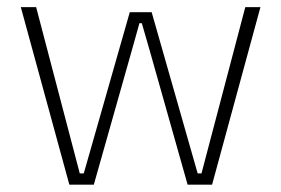

<svg xmlns="http://www.w3.org/2000/svg" viewBox="-20 -506 771 526"><path d="M170 0 37 -486.5H79L198.5 -31H209.5L335.5 -472.5H395.5L521.5 -31H532L652 -486.5H693.5L561 0H494L390 -368L368.5 -442.5H362L341 -367.5L237 0Z"/></svg>

Font: Anek Telugu ExtraLight
Style: Regular
Weight: 250
Version: Version 1.003